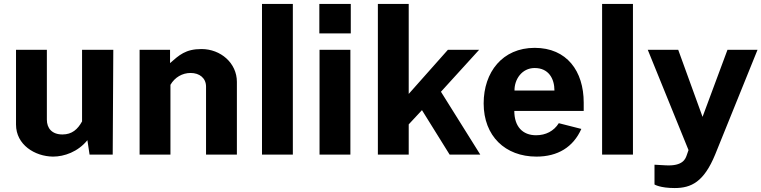

<svg xmlns="http://www.w3.org/2000/svg" viewBox="-20 -782 3851 971"><path d="M248 10C305 10 374 -14 422 -73L433 0H550L553 -530H395V-168C373 -128 344 -102 296 -102C243 -102 217 -133 217 -177V-530H61V-152C61 -50 156 9 248 10Z M842 0V-353C864 -391 902 -413 944 -413C989 -413 1022 -387 1022 -344V0H1178V-368C1178 -463 1096 -534 999 -534C918 -534 886 -503 840 -463V-530H686V0Z M1461 0V-762H1305V0Z M1596 -530V0H1752V-530ZM1595 -762V-613H1754V-762Z M2210 -318 2403 -530H2245L2047 -307V-762H1891V0H2047V-153L2114 -225L2254 0H2409Z M2932 -221V-263C2932 -422 2847 -540 2684 -540C2521 -540 2426 -417 2426 -259C2426 -94 2535 10 2693 10C2801 10 2879 -38 2920 -130L2806 -159C2781 -119 2740 -98 2691 -98C2623 -98 2581 -142 2581 -221ZM2582 -324C2581 -380 2619 -438 2684 -438C2754 -438 2784 -385 2784 -324Z M3181 0V-762H3025V0Z M3392 169C3476 169 3540 138 3597 -1L3811 -530H3659L3533 -191L3410 -530H3256L3462 -23L3453 3C3447 19 3436 60 3344 54L3290 51V151C3290 151 3318 169 3392 169Z"/></svg>

Font: Cheyenne Sans
Style: Bold
Weight: 700
Designer: The Public Sans project authors (U.S. Web Design System), Libre Franklin designed by Pablo Impallari and Rodrigo Fuenzal
Foundry: The Cheyenne Sans Project Authors
Version: Version 2.007